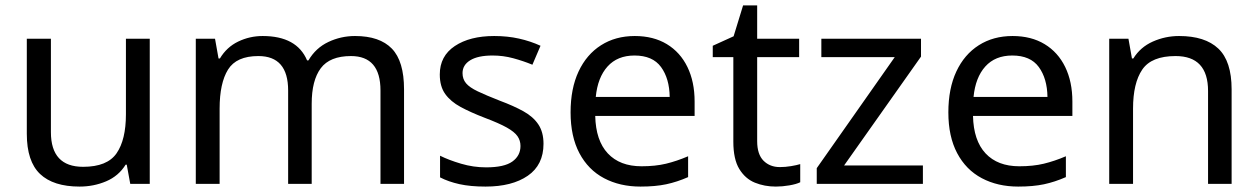

<svg xmlns="http://www.w3.org/2000/svg" viewBox="-20 -679 4649 709"><path d="M533 -536V0H461L448 -71H444Q418 -29 372 -9.5Q326 10 274 10Q177 10 128 -36.5Q79 -83 79 -185V-536H168V-191Q168 -63 287 -63Q376 -63 410.5 -113Q445 -163 445 -257V-536Z M1291 -546Q1382 -546 1427 -499.5Q1472 -453 1472 -349V0H1385V-345Q1385 -472 1276 -472Q1198 -472 1164.5 -427Q1131 -382 1131 -296V0H1044V-345Q1044 -472 934 -472Q853 -472 822 -422Q791 -372 791 -278V0H703V-536H774L787 -463H792Q817 -505 859.5 -525.5Q902 -546 950 -546Q1076 -546 1114 -456H1119Q1146 -502 1192.5 -524Q1239 -546 1291 -546Z M1987 -148Q1987 -70 1929 -30Q1871 10 1773 10Q1717 10 1676.5 1Q1636 -8 1605 -24V-104Q1637 -88 1682.5 -74.5Q1728 -61 1775 -61Q1842 -61 1872 -82.5Q1902 -104 1902 -140Q1902 -160 1891 -176Q1880 -192 1851.5 -208Q1823 -224 1770 -244Q1718 -264 1681 -284Q1644 -304 1624 -332Q1604 -360 1604 -404Q1604 -472 1659.5 -509Q1715 -546 1805 -546Q1854 -546 1896.5 -536.5Q1939 -527 1976 -510L1946 -440Q1912 -454 1875 -464Q1838 -474 1799 -474Q1745 -474 1716.5 -456.5Q1688 -439 1688 -409Q1688 -387 1701 -371.5Q1714 -356 1744.5 -341.5Q1775 -327 1826 -307Q1877 -288 1913 -268Q1949 -248 1968 -219.5Q1987 -191 1987 -148Z M2324 -546Q2393 -546 2442.5 -516Q2492 -486 2518.5 -431.5Q2545 -377 2545 -304V-251H2178Q2180 -160 2224.5 -112.5Q2269 -65 2349 -65Q2400 -65 2439.5 -74.5Q2479 -84 2521 -102V-25Q2480 -7 2440 1.5Q2400 10 2345 10Q2269 10 2210.5 -21Q2152 -52 2119.5 -113.5Q2087 -175 2087 -264Q2087 -352 2116.5 -415Q2146 -478 2199.5 -512Q2253 -546 2324 -546ZM2323 -474Q2260 -474 2223.5 -433.5Q2187 -393 2180 -321H2453Q2452 -389 2421 -431.5Q2390 -474 2323 -474Z M2860 -62Q2880 -62 2901 -65.5Q2922 -69 2935 -73V-6Q2921 1 2895 5.5Q2869 10 2845 10Q2803 10 2767.5 -4.5Q2732 -19 2710 -55Q2688 -91 2688 -156V-468H2612V-510L2689 -545L2724 -659H2776V-536H2931V-468H2776V-158Q2776 -109 2799.5 -85.5Q2823 -62 2860 -62Z M3388 0H2996V-58L3284 -468H3013V-536H3381V-470L3097 -68H3388Z M3719 -546Q3788 -546 3837.5 -516Q3887 -486 3913.5 -431.5Q3940 -377 3940 -304V-251H3573Q3575 -160 3619.5 -112.5Q3664 -65 3744 -65Q3795 -65 3834.5 -74.5Q3874 -84 3916 -102V-25Q3875 -7 3835 1.5Q3795 10 3740 10Q3664 10 3605.5 -21Q3547 -52 3514.5 -113.5Q3482 -175 3482 -264Q3482 -352 3511.5 -415Q3541 -478 3594.5 -512Q3648 -546 3719 -546ZM3718 -474Q3655 -474 3618.5 -433.5Q3582 -393 3575 -321H3848Q3847 -389 3816 -431.5Q3785 -474 3718 -474Z M4334 -546Q4430 -546 4479 -499.5Q4528 -453 4528 -349V0H4441V-343Q4441 -472 4321 -472Q4232 -472 4198 -422Q4164 -372 4164 -278V0H4076V-536H4147L4160 -463H4165Q4191 -505 4237 -525.5Q4283 -546 4334 -546Z"/></svg>

Font: Noto Sans Masaram Gondi
Style: Regular
Weight: 400
Designer: Ek Type & Mukund Gokhale
Foundry: Ek Type
Version: Version 1.004; ttfautohint (v1.8.4.7-5d5b)